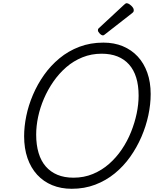

<svg xmlns="http://www.w3.org/2000/svg" viewBox="-20 -1155 965 1194"><path d="M426 19Q359 19 304.5 -3.5Q250 -26 211 -68.5Q172 -111 151 -171.5Q130 -232 130 -308Q130 -368 143.5 -434Q157 -500 185 -565.5Q213 -631 254 -689Q295 -747 350 -792.5Q405 -838 473.5 -864Q542 -890 623 -890Q690 -890 744 -867.5Q798 -845 836.5 -803.5Q875 -762 896 -703Q917 -644 917 -570Q917 -506 902.5 -438Q888 -370 859.5 -304Q831 -238 789.5 -179.5Q748 -121 693.5 -76.5Q639 -32 572 -6.5Q505 19 426 19ZM437 -50Q502 -50 557.5 -73Q613 -96 658 -135.5Q703 -175 737.5 -226Q772 -277 795 -334.5Q818 -392 830 -449.5Q842 -507 842 -560Q842 -624 827 -672.5Q812 -721 782.5 -754Q753 -787 710.5 -804Q668 -821 612 -821Q548 -821 492.5 -798.5Q437 -776 392 -737Q347 -698 312 -647.5Q277 -597 253 -541Q229 -485 217 -428Q205 -371 205 -318Q205 -254 220 -204Q235 -154 264.5 -120Q294 -86 337 -68Q380 -50 437 -50ZM620 -935Q611 -935 600 -946.5Q589 -958 589 -966Q589 -969 589.5 -972.5Q590 -976 596 -981L751 -1125Q756 -1129 759.5 -1132Q763 -1135 768 -1135Q776 -1135 786.5 -1127.5Q797 -1120 804.5 -1110.5Q812 -1101 812 -1092Q812 -1087 810.5 -1083Q809 -1079 800 -1072L636 -944Q631 -940 627.5 -937.5Q624 -935 620 -935Z"/></svg>

Font: Playwrite DK Loopet Light
Style: Regular
Weight: 300
Version: Version 1.003